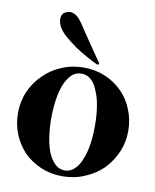

<svg xmlns="http://www.w3.org/2000/svg" viewBox="-80 -750 667 824"><g transform="rotate(10 253.5 -338.0)"><path d="M258.8 -462.9Q309.6 -462.9 353.5 -444.3Q396.5 -425.8 427.7 -393.6Q459 -362.3 475.6 -319.3Q493.2 -276.4 493.2 -227.5Q493.2 -177.7 474.6 -134.8Q455.1 -90.8 422.9 -57.6Q389.6 -25.4 344.7 -6.8Q299.8 12.7 248 12.7Q197.3 12.7 153.3 -5.9Q110.4 -24.4 79.1 -55.7Q48.8 -87.9 31.2 -129.9Q13.7 -172.9 13.7 -222.7Q13.7 -271.5 32.2 -315.4Q51.8 -359.4 85 -391.6Q117.2 -424.8 162.1 -443.4Q207 -462.9 258.8 -462.9ZM253.9 -13.7Q277.3 -13.7 294.9 -30.3Q313.5 -46.9 324.2 -75.2Q336.9 -104.5 342.8 -142.6Q348.6 -181.6 348.6 -224.6Q348.6 -268.6 342.8 -306.6Q336.9 -345.7 324.2 -374Q313.5 -403.3 294.9 -419.9Q277.3 -435.5 253.9 -435.5Q229.5 -435.5 211.9 -419.9Q194.3 -403.3 181.6 -374Q169.9 -345.7 164.1 -306.6Q158.2 -268.6 158.2 -224.6Q158.2 -181.6 164.1 -142.6Q169.9 -104.5 181.6 -75.2Q194.3 -46.9 211.9 -30.3Q229.5 -13.7 253.9 -13.7ZM318.4 -495.1Q319.3 -492.2 319.3 -490.2Q319.3 -488.3 318.4 -487.3Q317.4 -485.4 314.5 -485.4Q312.5 -485.4 310.5 -486.3Q290 -495.1 264.6 -509.8Q238.3 -524.4 212.9 -541Q188.5 -558.6 166 -577.1Q144.5 -595.7 133.8 -613.3Q128.9 -621.1 125 -631.8Q122.1 -642.6 122.1 -652.3Q122.1 -662.1 127 -670.9Q131.8 -678.7 142.6 -683.6Q151.4 -687.5 159.2 -687.5Q160.2 -687.5 162.1 -687.5Q170.9 -686.5 178.7 -682.6Q187.5 -678.7 194.3 -671.9Q201.2 -665 207 -657.2Q208 -656.2 215.8 -645.5Q223.6 -633.8 234.4 -617.2Q246.1 -600.6 258.8 -581.1Q272.5 -561.5 284.2 -543.9Q296.9 -526.4 305.7 -512.7Q315.4 -499 318.4 -495.1Z"/></g></svg>

Font: Mermaid
Style: Bold
Weight: 400
Designer: Scott Simpson
Version: Version 1.001